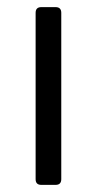

<svg xmlns="http://www.w3.org/2000/svg" viewBox="-20 -519 272 539"><path d="M96 0Q80 0 80 -16V-483Q80 -499 96 -499H136Q152 -499 152 -483V-16Q152 0 136 0Z"/></svg>

Font: Pitagon Sans
Style: Regular
Weight: 400
Designer: Travis Tran
Foundry: Pitagon
Version: Version 1.001; ttfautohint (v1.8.4.7-5d5b);gftools[0.9.26]